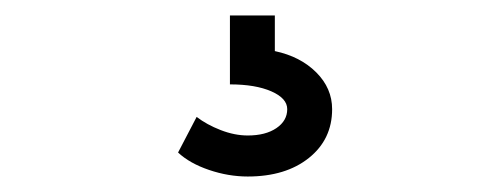

<svg xmlns="http://www.w3.org/2000/svg" viewBox="-20 -25 640 248"><path d="M300 203Q275 203 250 194.5Q225 186 210 172L234 126Q247 136 265 143Q283 150 300 150Q323 150 337 140.5Q351 131 351 116Q351 102 330.5 93Q310 84 277 84V-5H335V41Q368 48 388.5 68.5Q409 89 409 116Q409 155 379 179Q349 203 300 203Z"/></svg>

Font: Victor Mono Thin ExtraLight
Style: Regular
Weight: 250
Monospace: yes
Version: Version 1.561;gftools[0.9.30]